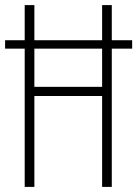

<svg xmlns="http://www.w3.org/2000/svg" viewBox="-20 -734 539 754"><path d="M77 0H115V-357H381V0H419V-543H499V-576H419V-714H381V-576H115V-714H77V-576H0V-543H77ZM115 -393V-543H381V-393Z"/></svg>

Font: Noto Sans Devanagari UI ExtraCondensed ExtraLight
Style: Regular
Weight: 200
Width: 2
Designer: Jelle Bosma - Monotype Design Team
Foundry: Monotype Imaging Inc.
Version: Version 2.004